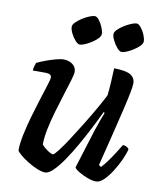

<svg xmlns="http://www.w3.org/2000/svg" viewBox="-81 -774 696 838"><g transform="rotate(10 267.0 -355.0)"><path d="M176 0Q161 0 139.5 -9Q118 -18 97 -31Q76 -44 61.5 -56.5Q47 -69 45 -75Q45 -105 53.5 -145.5Q62 -186 74.5 -229.5Q87 -273 99.5 -312Q112 -351 120.5 -378Q129 -405 129 -412Q129 -429 102 -429H46Q46 -438 49 -448Q52 -458 54 -464Q68 -471 90.5 -479.5Q113 -488 135 -494Q157 -500 171 -500Q194 -500 210.5 -487.5Q227 -475 227 -454Q227 -444 218.5 -416Q210 -388 198 -350Q186 -312 173.5 -269.5Q161 -227 153 -188Q145 -149 145 -119Q154 -107 171 -95.5Q188 -84 196 -84Q201 -84 218.5 -106.5Q236 -129 259 -164.5Q282 -200 307 -240.5Q332 -281 353 -318Q374 -355 386 -379Q389 -404 391 -439Q393 -474 394 -500Q444 -500 466 -487.5Q488 -475 488 -449Q488 -426 464.5 -327Q441 -228 402 -73L412 -66Q422 -76 436.5 -95.5Q451 -115 465.5 -137.5Q480 -160 490 -177Q499 -177 507 -172.5Q515 -168 517 -163Q512 -142 499.5 -114.5Q487 -87 470 -60.5Q453 -34 435.5 -17Q418 0 402 0Q384 0 362 -8.5Q340 -17 323 -27.5Q306 -38 303 -45L357 -218Q366 -245 374.5 -268.5Q383 -292 387 -301L382 -304Q366 -270 345 -229Q324 -188 301 -147.5Q278 -107 255 -73.5Q232 -40 211.5 -20Q191 0 176 0ZM413 -576Q404 -576 393 -589Q382 -602 373.5 -618.5Q365 -635 365 -647Q365 -656 376 -667Q387 -678 403 -688Q419 -698 434 -704Q449 -710 457 -710Q466 -710 476.5 -697Q487 -684 494 -667Q501 -650 501 -638Q501 -626 484 -611.5Q467 -597 446 -586.5Q425 -576 413 -576ZM228 -576Q219 -576 207.5 -589Q196 -602 188 -618.5Q180 -635 180 -647Q180 -656 191 -667Q202 -678 217.5 -688Q233 -698 248.5 -704Q264 -710 271 -710Q281 -710 291 -697Q301 -684 308 -667Q315 -650 315 -638Q315 -626 298 -611.5Q281 -597 260 -586.5Q239 -576 228 -576Z"/></g></svg>

Font: Texturina 72pt 72pt SemiBold
Style: Italic
Weight: 600
Italic angle: -11°
Designer: Guillermo Torres Carreño
Foundry: Omnibus-Type
Version: Version 1.002; ttfautohint (v1.8.3)